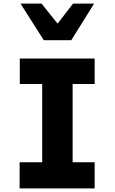

<svg xmlns="http://www.w3.org/2000/svg" viewBox="-20 -1052 640 1072"><path d="M89.5 -146H215.5V-583H90.5V-725H508.5V-583H385.5V-146H508.5V0H89.5ZM94.5 -1032H212L301.5 -920L388 -1032H505.5L378 -827.5H224.5Z"/></svg>

Font: JuliaMono Black
Style: Regular
Weight: 900
Monospace: yes
Designer: cormullion
Foundry: corm
Version: Version 0.054; ttfautohint (v1.8.4)